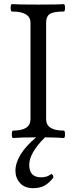

<svg xmlns="http://www.w3.org/2000/svg" viewBox="-20 -686 373 959"><path d="M246.6 200.7Q226.1 228 202.4 241Q178.7 253.9 146 253.9Q103 253.9 80.1 228.3Q57.1 202.6 57.1 167.5Q57.1 87.9 160.2 0Q84.5 0 45.4 3.4Q39.1 3.4 39.1 -15.1Q39.1 -33.7 45.4 -33.7Q132.3 -33.7 132.3 -90.8V-572.3Q132.3 -628.4 40 -628.4Q33.2 -628.4 33.2 -647Q33.2 -665.5 40 -665.5Q62 -663.1 169.2 -663.1Q276.4 -663.1 298.3 -665.5Q304.7 -665.5 304.7 -647Q304.7 -628.4 298.3 -628.4Q247.1 -628.4 228.8 -616.2Q210.4 -604 210.4 -572.3V-90.8Q210.4 -33.7 298.3 -33.7Q304.7 -33.7 304.7 -15.1Q304.7 3.4 298.3 3.4Q264.6 0.5 204.6 0Q126 78.6 126 137.2Q125.5 199.7 186 199.7Q215.3 199.7 236.3 183.1Q246.6 186.5 246.6 200.7Z"/></svg>

Font: Junicode
Style: Regular
Weight: 400
Designer: Peter S. Baker
Foundry: Briery Creek Software
Version: Version 0.7.2